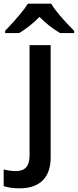

<svg xmlns="http://www.w3.org/2000/svg" viewBox="-79 -786 424 1046"><path d="M325 -618Q232 -711 200 -766H73Q45 -719 -51 -618V-606H26Q89 -645 136 -694Q184 -644 248 -606H325ZM197 71V-540H82V63Q82 146 9 146Q-26 146 -59 137V228Q-24 240 27 240Q110 240 153.5 197Q197 154 197 71Z"/></svg>

Font: OpenSansMMV
Style: Semibold
Weight: 600
Designer: Steve Matteson
Foundry: Ascender Corporation
Version: Version 6.000